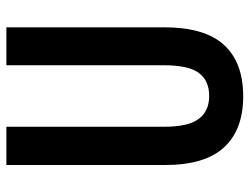

<svg xmlns="http://www.w3.org/2000/svg" viewBox="-108 -646 764 587"><g transform="rotate(-90 273.5 -352.0)"><path d="M484 -231Q484 -108 430.5 -49Q377 10 273 10Q171 10 117 -48.5Q63 -107 63 -229V-714H180V-231Q180 -158 204 -126Q228 -94 274 -94Q321 -94 344.5 -125.5Q368 -157 368 -232V-714H484Z"/></g></svg>

Font: Noto Sans Ethiopic ExtraCondensed SemiBold
Style: Regular
Weight: 600
Width: 2
Designer: Monotype Design Team
Foundry: Monotype Imaging Inc.
Version: Version 2.102; ttfautohint (v1.8.4.7-5d5b)